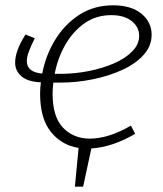

<svg xmlns="http://www.w3.org/2000/svg" viewBox="-20 -552 613 723"><path d="M489 -48Q403 2 324 7L293 151H262L276 5Q212 -5 171.5 -55.5Q131 -106 131 -199Q131 -221 134 -242Q85 -244 61 -264.5Q37 -285 37 -316Q37 -361 76 -422L111 -408Q97 -380 89 -359Q81 -338 81 -322Q81 -280 139 -275Q152 -344 188 -402.5Q224 -461 279 -496.5Q334 -532 406 -532Q474 -532 512.5 -500.5Q551 -469 551 -421Q551 -379 521 -345.5Q491 -312 441 -289Q391 -266 330 -253.5Q269 -241 208 -241Q201 -241 194 -241Q187 -241 181 -241Q178 -220 178 -200Q178 -112 217.5 -71Q257 -30 318 -30Q389 -30 473 -79ZM399 -495Q342 -495 298.5 -464.5Q255 -434 226 -383.5Q197 -333 186 -274Q194 -274 200.5 -274Q207 -274 210 -274Q262 -274 314.5 -284.5Q367 -295 409.5 -313.5Q452 -332 478 -358.5Q504 -385 504 -417Q504 -450 476 -472.5Q448 -495 399 -495Z"/></svg>

Font: Bitter Light
Style: Italic
Weight: 300
Italic angle: -9°
Designer: Sol Matas, and Bitter project Authors
Foundry: Sol Matas
Version: Version 2.001